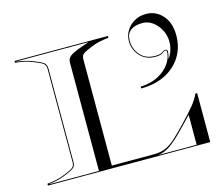

<svg xmlns="http://www.w3.org/2000/svg" viewBox="-106 -902 1204 1042"><g transform="rotate(-15 496.0 -381.0)"><path d="M667 -643Q667 -674.5 683.5 -701.8Q700 -729 728.8 -745.5Q757.5 -762 794 -762Q849.5 -762 886.8 -720Q924 -678 924 -608Q924 -540.5 891.5 -488.5Q859 -436.5 800.8 -407.2Q742.5 -378 665 -378V-388Q724.5 -390.5 766.5 -413.5Q808.5 -436.5 830.5 -469.5Q852.5 -502.5 852.5 -534.5Q852.5 -536.5 851.2 -539.8Q850 -543 845.5 -543Q839 -543 826.8 -533.5Q814.5 -524 785 -524Q730.5 -524 698.8 -560Q667 -596 667 -643ZM672 -643Q672 -599 701.2 -564Q730.5 -529 785 -529Q814 -529 826 -538Q838 -547 846.5 -547Q850 -547 853.8 -544.2Q857.5 -541.5 857.5 -534.5Q857.5 -526.5 855 -514.8Q852.5 -503 849.5 -497.5L850.5 -496.5Q862 -508 870.5 -533Q879 -558 879 -583Q879 -620 862.5 -651Q846 -682 819.8 -700.8Q793.5 -719.5 764 -719.5Q720.5 -719.5 696.2 -701.2Q672 -683 672 -643ZM40 -690V-700H565V-690Q534.5 -686.5 513 -682Q491.5 -677.5 467 -667.5Q429.5 -652.5 416.2 -642.8Q403 -633 403 -612.5V-15H641Q680 -15 708.8 -28.5Q737.5 -42 765.8 -68.5Q794 -95 831.5 -134Q882 -186.5 906.5 -217.5Q931 -248.5 942 -275H952V0H40V-10Q70.5 -13.5 92 -18.2Q113.5 -23 138 -32.5Q175.5 -47 188.8 -57Q202 -67 202 -87.5V-612.5Q202 -633 188.8 -643Q175.5 -653 138 -667.5Q113.5 -677.5 92 -682Q70.5 -686.5 40 -690ZM50 -693.5Q77 -690.5 98 -685.2Q119 -680 140.5 -671.5Q177.5 -657 192.2 -646.5Q207 -636 207 -612.5V-87.5Q207 -64.5 192.2 -53.8Q177.5 -43 140.5 -28.5Q119 -20 98 -14.8Q77 -9.5 50 -6.5V-5H328V-612.5Q328 -636 343.8 -648.2Q359.5 -660.5 389 -672Q403.5 -677.5 417 -682.2Q430.5 -687 450 -693.5V-695H50ZM662 -5H877V-173Q824.5 -117.5 788.5 -82Q752.5 -46.5 723.5 -28Q694.5 -9.5 662 -5Z"/></g></svg>

Font: Engraving Unshaded CC
Style: Bold
Weight: 700
Designer: indestructible type*
Foundry: Cowboy Collective
Version: Version 1.000